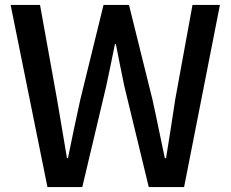

<svg xmlns="http://www.w3.org/2000/svg" viewBox="-20 -757 934 777"><path d="M172 0 23 -737H142L211 -354Q221 -295 231 -236Q241 -177 251 -117H255Q267 -177 279.5 -236Q292 -295 305 -354L399 -737H502L597 -354Q610 -296 622 -236.5Q634 -177 647 -117H652Q662 -177 671 -236Q680 -295 689 -354L759 -737H870L725 0H582L483 -409Q474 -453 465.5 -494.5Q457 -536 449 -578H445Q437 -536 428 -494.5Q419 -453 410 -409L313 0Z"/></svg>

Font: Noto Sans TC Thin Medium
Style: Regular
Weight: 500
Version: Version 2.004-H2;hotconv 1.0.118;makeotfexe 2.5.65603